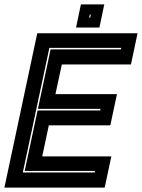

<svg xmlns="http://www.w3.org/2000/svg" viewBox="-37 -851 644 871"><path d="M-17 0 132 -700H587L557 -558.5H243.5L214.5 -424H493.5L463.5 -282.5H184.5L154.5 -141.5H468L438 0ZM66.5 -68.5H392.5L394 -75.5H75L133.5 -350H417.5L419 -357H135L192.5 -627H511.5L513 -634H187ZM308 -726 330 -831H436L414 -726ZM367.5 -771H372L375 -785H370.5Z"/></svg>

Font: Tourney ExtraBold
Style: Italic
Weight: 800
Italic angle: -12°
Version: Version 1.015